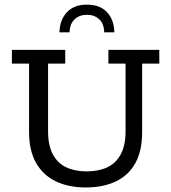

<svg xmlns="http://www.w3.org/2000/svg" viewBox="-20 -798 738 828"><path d="M349.4 10.4Q274.7 10.4 219.5 -16.6Q164.4 -43.6 134.8 -96.8Q105.3 -150.1 105.3 -229V-523.7H31.3V-583H261.3V-523.7H187.3V-232.1Q187.3 -170.9 207.8 -132.5Q228.4 -94 265.8 -76.4Q303.3 -58.9 353.7 -58.9Q404.8 -58.9 442.4 -76.4Q480.1 -94 500.8 -132.5Q521.5 -170.9 521.5 -232.1V-523.7H447.5V-583H667V-523.7H593V-229Q593 -147 563.4 -94.1Q533.9 -41.1 479.2 -15.4Q424.6 10.4 349.4 10.4ZM236.4 -658.5Q237.6 -711.8 268.3 -744.9Q298.9 -778 354.7 -778Q411.6 -778 442 -744.9Q472.4 -711.8 473 -658.5H429.5Q428.3 -696 407.7 -715.1Q387.1 -734.2 354.7 -734.2Q323 -734.2 302.1 -715.1Q281.2 -696 280 -658.5Z"/></svg>

Font: Rokkitt SemiBold
Style: Regular
Weight: 600
Designer: Vernon Adams
Foundry: Vernon Adams
Version: Version 3.103